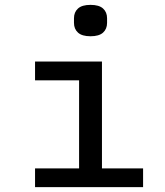

<svg xmlns="http://www.w3.org/2000/svg" viewBox="-20 -769 680 789"><path d="M284 -675V-694Q284 -719 300.5 -734Q317 -749 352 -749Q387 -749 403.5 -734Q420 -719 420 -694V-675Q420 -650 403.5 -635Q387 -620 352 -620Q317 -620 300.5 -635Q284 -650 284 -675ZM124 -77H305V-439H124V-516H399V-77H568V0H124Z"/></svg>

Font: Writer
Style: Regular
Weight: 400
Monospace: yes
Designer: Mike Abbink, Paul van der Laan, Pieter van Rosmalen
Foundry: Bold Monday
Version: Version 2.001 2020